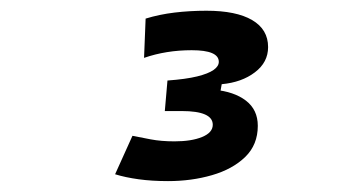

<svg xmlns="http://www.w3.org/2000/svg" viewBox="-20 -723 626 356"><path d="M291.5 -387.2Q261.7 -387.2 237.1 -390.6Q212.4 -394 193.4 -399.9L225.6 -471.2Q240.2 -468.3 259.5 -464.6Q278.8 -460.9 303.7 -460.9Q335 -460.9 354.7 -469Q374.5 -477.1 374.5 -491.7Q374.5 -517.1 316.9 -517.1H285.6L293.9 -564L377 -556.6Q414.1 -553.2 436 -536.4Q458 -519.5 458 -489.7Q458 -454.6 434.6 -431.9Q411.1 -409.2 373 -398.2Q335 -387.2 291.5 -387.2ZM285.6 -517.1 290.5 -573.7Q324.7 -576.2 345.5 -581.3Q366.2 -586.4 376 -593.3Q385.7 -600.1 385.7 -608.4Q385.7 -629.9 335.4 -629.9Q288.1 -629.9 247.1 -615.7L250 -688.5Q275.4 -696.3 303.7 -699.7Q332 -703.1 362.8 -703.1Q418 -703.1 447.5 -685.8Q477.1 -668.5 477.1 -635.7Q477.1 -607.4 452.6 -588.9Q428.2 -570.3 391.1 -566.9L384.8 -531.7Z"/></svg>

Font: Cascadia Code
Style: Italic
Weight: 400
Italic angle: -10°
Designer: Aaron Bell
Foundry: Saja Typeworks
Version: Version 2407.024